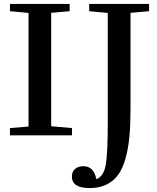

<svg xmlns="http://www.w3.org/2000/svg" viewBox="-20 -683 791 969"><path d="M30.3 0V-36.6L124 -44.4V-617.7L30.3 -626.5V-663.1H331.5V-626.5L238.3 -618.2V-45.9L343.3 -36.6V0ZM432.1 266.1Q342.8 266.1 342.8 208Q342.8 183.6 358.6 169.7Q374.5 155.8 400.4 155.8Q453.6 155.8 466.3 221.2Q503.4 207.5 513.7 148.9Q523.9 90.3 523.9 -64.5V-617.7L430.2 -626.5V-663.1H732.4V-626.5L638.7 -618.2V-133.3Q638.7 -53.2 633.1 6.8Q627.4 66.9 613.3 117.4Q599.1 168 575.9 199.7Q552.7 231.4 516.8 248.8Q481 266.1 432.1 266.1Z"/></svg>

Font: Elstob 8pt Medium
Style: Regular
Weight: 500
Designer: Peter S. Baker
Version: Version 1.015